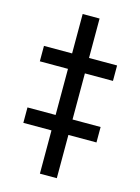

<svg xmlns="http://www.w3.org/2000/svg" viewBox="-133 -863 767 1055"><g transform="rotate(15 250.0 -335.0)"><path d="M202.1 -789.1H298.3V-564.9H458V-477.1H298.3V-214.8H458V-127H298.3V119.1H202.1V-127H42V-214.8H202.1V-477.1H42V-564.9H202.1Z"/></g></svg>

Font: BIZ UDPGothic
Style: Bold
Weight: 700
Designer: TypeBank Co., Ltd.
Foundry: Morisawa Inc.
Version: Version 1.051